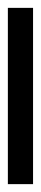

<svg xmlns="http://www.w3.org/2000/svg" viewBox="170 -122 104 488"><g transform="rotate(90 222.0 122.0)"><path d="M-2 154V90H446V154Z"/></g></svg>

Font: Noto Sans Adlam
Style: Regular
Weight: 400
Designer: Mark Jamra, Neil Patel
Foundry: JamraPatel LLC
Version: Version 3.001